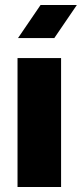

<svg xmlns="http://www.w3.org/2000/svg" viewBox="-20 -747 327 767"><path d="M50 0V-515H224V0ZM52 -595 142 -727H287L197 -595Z"/></svg>

Font: MuseoModerno Thin ExtraBold
Style: Regular
Weight: 800
Version: Version 1.002